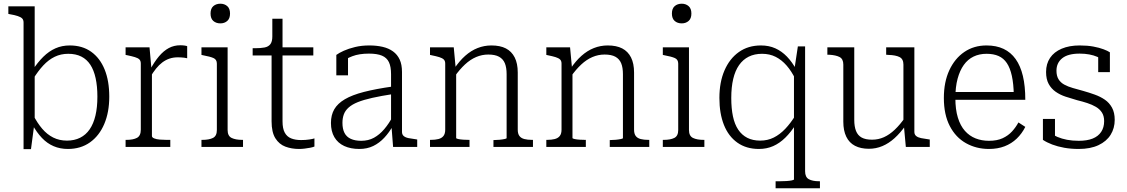

<svg xmlns="http://www.w3.org/2000/svg" viewBox="-20 -792 6074 1035"><path d="M346 11Q304 11 269 -4Q234 -19 206 -48.5Q178 -78 154 -121L159 -172Q181 -129 207.5 -98Q234 -67 267 -50.5Q300 -34 341 -34Q381 -34 412 -49.5Q443 -65 463.5 -95Q484 -125 494.5 -169Q505 -213 505 -271Q505 -327 495.5 -370.5Q486 -414 467 -443Q448 -472 418.5 -487Q389 -502 348 -502Q308 -502 275 -486Q242 -470 213.5 -439.5Q185 -409 158 -365L155 -413Q183 -456 213.5 -486Q244 -516 279 -531.5Q314 -547 356 -547Q424 -547 471.5 -513Q519 -479 544 -417.5Q569 -356 569 -271Q569 -187 542 -123.5Q515 -60 465 -24.5Q415 11 346 11ZM107 -670Q107 -685 99.5 -692.5Q92 -700 75.5 -705.5Q59 -711 35 -715L25 -717V-758H167V-128L165 -123L147 12H107Z M989 -543V-478Q981 -480 972.5 -481Q964 -482 955.5 -482.5Q947 -483 939 -483Q914 -483 893.5 -476Q873 -469 855 -455.5Q837 -442 821 -422Q805 -402 789 -375L788 -414Q812 -459 837 -488.5Q862 -518 890 -533Q918 -548 952 -548Q964 -548 974.5 -546.5Q985 -545 989 -543ZM657 0V-38H662Q698 -38 718.5 -49Q739 -60 739 -93V-449Q739 -464 731.5 -471.5Q724 -479 707.5 -484Q691 -489 667 -494L657 -496V-537H786L797 -414H799V-59Q799 -51 811 -46Q823 -41 841.5 -39.5Q860 -38 877 -38H898V0Z M1168 -666Q1145 -666 1130 -679Q1115 -692 1115 -719Q1115 -746 1130 -759Q1145 -772 1168 -772Q1190 -772 1205 -759Q1220 -746 1220 -719Q1220 -692 1205 -679Q1190 -666 1168 -666ZM1207 -537V-91Q1207 -59 1228.5 -48.5Q1250 -38 1286 -38H1290V0H1066V-38H1071Q1107 -38 1128 -48.5Q1149 -59 1149 -91V-449Q1149 -471 1131 -479Q1113 -487 1075 -494L1066 -496V-537Z M1342 -493V-532H1354Q1385 -532 1406 -536Q1427 -540 1437.5 -554Q1448 -568 1448 -595L1487 -537H1669V-493ZM1503 -138Q1503 -99 1515 -77Q1527 -55 1549.5 -46Q1572 -37 1603 -37Q1627 -37 1647 -40Q1667 -43 1675 -46V-2Q1665 2 1651.5 4.5Q1638 7 1622.5 9Q1607 11 1592 11Q1552 11 1518.5 -1.5Q1485 -14 1464.5 -46.5Q1444 -79 1444 -138V-522L1448 -530V-691H1503Z M2099 -326V-285Q2034 -275 1987 -264.5Q1940 -254 1909 -241.5Q1878 -229 1859.5 -212.5Q1841 -196 1833.5 -175.5Q1826 -155 1826 -130Q1826 -97 1837 -75.5Q1848 -54 1871 -43.5Q1894 -33 1927 -33Q1966 -33 1996 -49.5Q2026 -66 2051.5 -96Q2077 -126 2098 -166L2099 -116Q2079 -79 2052 -50Q2025 -21 1992 -5Q1959 11 1917 11Q1870 11 1835.5 -5Q1801 -21 1782.5 -52.5Q1764 -84 1764 -129Q1764 -172 1782 -203Q1800 -234 1839 -257Q1878 -280 1942 -296.5Q2006 -313 2099 -326ZM2099 0 2090 -116 2088 -120V-392Q2088 -433 2076.5 -457Q2065 -481 2039 -492Q2013 -503 1969 -503Q1916 -503 1879.5 -489Q1843 -475 1823 -457Q1821 -463 1822.5 -469.5Q1824 -476 1828.5 -482Q1833 -488 1840 -492Q1847 -496 1856 -496V-386H1793V-496Q1808 -507 1833.5 -518.5Q1859 -530 1894 -538.5Q1929 -547 1971 -547Q2010 -547 2042.5 -539.5Q2075 -532 2098.5 -515Q2122 -498 2134.5 -471Q2147 -444 2147 -404V-81Q2147 -67 2156 -59Q2165 -51 2182 -47.5Q2199 -44 2223 -41L2229 -40V0Z M2298 0V-38H2302Q2326 -38 2343.5 -42.5Q2361 -47 2370.5 -59Q2380 -71 2380 -93V-449Q2380 -464 2372 -471.5Q2364 -479 2348 -484Q2332 -489 2307 -494L2298 -496V-537H2426L2437 -419L2439 -415V-48Q2439 -45 2450.5 -42.5Q2462 -40 2478 -39Q2494 -38 2507 -38H2511V0ZM2853 0H2640V-37H2643Q2656 -37 2672 -38.5Q2688 -40 2699.5 -42.5Q2711 -45 2711 -47V-392Q2711 -428 2701.5 -451Q2692 -474 2670.5 -486Q2649 -498 2612 -498Q2578 -498 2546.5 -484.5Q2515 -471 2486.5 -444.5Q2458 -418 2431 -380L2428 -421Q2456 -463 2487.5 -491Q2519 -519 2554.5 -533Q2590 -547 2629 -547Q2676 -547 2707 -531Q2738 -515 2754.5 -482.5Q2771 -450 2771 -401V-93Q2771 -71 2780 -59Q2789 -47 2806.5 -42.5Q2824 -38 2848 -38H2853Z M2925 0V-38H2929Q2953 -38 2970.5 -42.5Q2988 -47 2997.5 -59Q3007 -71 3007 -93V-449Q3007 -464 2999 -471.5Q2991 -479 2975 -484Q2959 -489 2934 -494L2925 -496V-537H3053L3064 -419L3066 -415V-48Q3066 -45 3077.5 -42.5Q3089 -40 3105 -39Q3121 -38 3134 -38H3138V0ZM3480 0H3267V-37H3270Q3283 -37 3299 -38.5Q3315 -40 3326.5 -42.5Q3338 -45 3338 -47V-392Q3338 -428 3328.5 -451Q3319 -474 3297.5 -486Q3276 -498 3239 -498Q3205 -498 3173.5 -484.5Q3142 -471 3113.5 -444.5Q3085 -418 3058 -380L3055 -421Q3083 -463 3114.5 -491Q3146 -519 3181.5 -533Q3217 -547 3256 -547Q3303 -547 3334 -531Q3365 -515 3381.5 -482.5Q3398 -450 3398 -401V-93Q3398 -71 3407 -59Q3416 -47 3433.5 -42.5Q3451 -38 3475 -38H3480Z M3655 -666Q3632 -666 3617 -679Q3602 -692 3602 -719Q3602 -746 3617 -759Q3632 -772 3655 -772Q3677 -772 3692 -759Q3707 -746 3707 -719Q3707 -692 3692 -679Q3677 -666 3655 -666ZM3694 -537V-91Q3694 -59 3715.5 -48.5Q3737 -38 3773 -38H3777V0H3553V-38H3558Q3594 -38 3615 -48.5Q3636 -59 3636 -91V-449Q3636 -471 3618 -479Q3600 -487 3562 -494L3553 -496V-537Z M4161 223V185H4186Q4201 185 4218.5 184Q4236 183 4248 180.5Q4260 178 4260 175V-410L4262 -416L4281 -542H4320V131Q4320 163 4340 174Q4360 185 4395 185H4400V223ZM4082 -547Q4125 -547 4159.5 -531.5Q4194 -516 4222 -487Q4250 -458 4273 -416L4268 -365Q4247 -408 4220.5 -438.5Q4194 -469 4161.5 -485.5Q4129 -502 4088 -502Q4047 -502 4016 -486.5Q3985 -471 3964 -441Q3943 -411 3932.5 -366.5Q3922 -322 3922 -264Q3922 -208 3931 -165Q3940 -122 3959.5 -93Q3979 -64 4008.5 -49Q4038 -34 4078 -34Q4118 -34 4151 -50.5Q4184 -67 4213 -97.5Q4242 -128 4268 -170L4271 -123Q4244 -80 4213.5 -50Q4183 -20 4148 -4.5Q4113 11 4071 11Q4003 11 3955 -23Q3907 -57 3882.5 -118.5Q3858 -180 3858 -264Q3858 -349 3885.5 -412.5Q3913 -476 3963 -511.5Q4013 -547 4082 -547Z M4585 -537V-146Q4585 -110 4594.5 -86Q4604 -62 4625 -50.5Q4646 -39 4681 -39Q4715 -39 4745 -52.5Q4775 -66 4803.5 -93Q4832 -120 4859 -159L4862 -116Q4833 -75 4802 -47Q4771 -19 4736.5 -4.5Q4702 10 4664 10Q4620 10 4589 -6Q4558 -22 4542 -55Q4526 -88 4526 -136V-444Q4526 -474 4506 -484.5Q4486 -495 4449 -497H4440V-537ZM4909 -537V-81Q4909 -67 4918.5 -59Q4928 -51 4945 -47.5Q4962 -44 4985 -41L4992 -40V0H4863L4852 -120L4850 -125V-444Q4850 -474 4829 -484.5Q4808 -495 4769 -496L4757 -497V-537Z M5130 -263Q5130 -202 5143.5 -158Q5157 -114 5181.5 -86.5Q5206 -59 5239 -46Q5272 -33 5311 -33Q5355 -33 5385 -47Q5415 -61 5435.5 -83.5Q5456 -106 5470 -132L5507 -108Q5489 -72 5461 -45Q5433 -18 5395.5 -3.5Q5358 11 5311 11Q5243 11 5187.5 -20Q5132 -51 5100 -112.5Q5068 -174 5068 -264Q5068 -350 5097.5 -413.5Q5127 -477 5178.5 -512Q5230 -547 5298 -547Q5351 -547 5390 -528.5Q5429 -510 5455 -473.5Q5481 -437 5494 -382.5Q5507 -328 5507 -254H5112V-296H5464L5445 -279Q5444 -340 5434.5 -383Q5425 -426 5407.5 -452Q5390 -478 5363 -490Q5336 -502 5298 -502Q5259 -502 5228 -487Q5197 -472 5175.5 -442Q5154 -412 5142 -367.5Q5130 -323 5130 -263Z M5932 -139Q5932 -167 5920 -185.5Q5908 -204 5887.5 -216Q5867 -228 5841 -236.5Q5815 -245 5786 -252Q5754 -261 5724 -271Q5694 -281 5670.5 -297.5Q5647 -314 5633 -339.5Q5619 -365 5619 -404Q5619 -448 5640.5 -480Q5662 -512 5703 -529.5Q5744 -547 5800 -547Q5842 -547 5874 -541Q5906 -535 5928.5 -526.5Q5951 -518 5963 -510V-403H5900V-498Q5906 -497 5910.5 -494Q5915 -491 5918.5 -487Q5922 -483 5924.5 -477.5Q5927 -472 5928 -465Q5915 -477 5895.5 -485.5Q5876 -494 5852 -498.5Q5828 -503 5800 -503Q5737 -503 5706 -478Q5675 -453 5675 -411Q5675 -383 5686 -365Q5697 -347 5717 -336Q5737 -325 5763.5 -317.5Q5790 -310 5819 -302Q5851 -293 5881.5 -282Q5912 -271 5936 -254.5Q5960 -238 5974.5 -211.5Q5989 -185 5989 -146Q5989 -101 5967 -65.5Q5945 -30 5901.5 -9.5Q5858 11 5795 11Q5753 11 5717 4.5Q5681 -2 5652 -13Q5623 -24 5602 -38V-151H5667V-27Q5657 -33 5651 -39.5Q5645 -46 5642.5 -52.5Q5640 -59 5639 -65.5Q5638 -72 5639 -77Q5657 -64 5680 -54Q5703 -44 5732 -38.5Q5761 -33 5795 -33Q5840 -33 5870 -45Q5900 -57 5916 -81Q5932 -105 5932 -139Z"/></svg>

Font: Roboto Serif SemiCondensed ExtraLight
Style: Regular
Weight: 250
Width: 4
Designer: Greg Gazdowicz
Foundry: Commercial Type
Version: Version 1.007